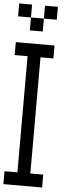

<svg xmlns="http://www.w3.org/2000/svg" viewBox="-72 -1201 477 1235"><g transform="rotate(5 166.5 -583.5)"><path d="M0 0V-83.3H83.3V-833.3H0V-916.7H250V-833.3H166.7V-83.3H250V0ZM83.3 -1000V-1083.3H166.7V-1000ZM83.3 -1166.7V-1083.3H0V-1166.7ZM250 -1166.7V-1083.3H166.7V-1166.7Z"/></g></svg>

Font: Galmuri11 Regular
Style: Regular
Weight: 400
Designer: Minseo Lee (Quiple)
Version: Version 2.356;hotconv 1.1.0;makeotfexe 2.6.0 DEVELOPMENT